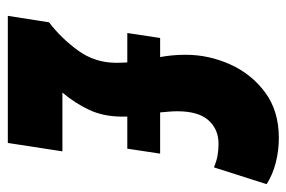

<svg xmlns="http://www.w3.org/2000/svg" viewBox="-144 -606 750 503"><g transform="rotate(90 231.5 -355.0)"><path d="M22 0 39 -108Q80 -139 112.5 -183.5Q145 -228 145 -284Q145 -297 144 -313H67L80 -399H130Q127 -415 125.5 -431.5Q124 -448 124 -466Q124 -526 149 -582Q174 -638 222.5 -674Q271 -710 342 -710Q375 -710 406.5 -702Q438 -694 463 -678L419 -540Q402 -547 387.5 -549.5Q373 -552 357 -552Q319 -552 295.5 -525.5Q272 -499 272 -444Q272 -433 273 -422Q274 -411 275 -399H383L370 -313H286Q286 -306 286 -300Q286 -251 268.5 -213.5Q251 -176 223 -143H377L355 0Z"/></g></svg>

Font: Georama Condensed ExtraBold
Style: Italic
Weight: 800
Width: 3
Italic angle: -9°
Designer: Jean-Baptiste Levee
Foundry: Production Type
Version: Version 1.000